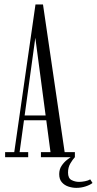

<svg xmlns="http://www.w3.org/2000/svg" viewBox="-20 -722 445 882"><path d="M3.5 0V-23H45.5L143 -701.5H177.5L277 -23H324V0H168V-23H212L141.5 -554H143L70 -23H109.5V0ZM81 -169.5V-191.5H204V-169.5ZM330.5 141Q312.5 141 294.2 135Q276 129 264 115.2Q252 101.5 252 78Q252 56 262.8 39.8Q273.5 23.5 288.2 12Q303 0.5 314.5 -7L324 0Q314 10.5 303.2 28.8Q292.5 47 292.5 70.5Q292.5 97 308.8 105.2Q325 113.5 343 113.5Q355.5 113.5 370.5 110.5Q385.5 107.5 394.5 102L405 118.5Q394 127.5 373.5 134.2Q353 141 330.5 141Z"/></svg>

Font: Imbue 48pt Light
Style: Regular
Weight: 300
Designer: Tyler Finck
Foundry: Etcetera Type Company
Version: Version 1.102